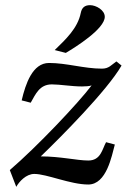

<svg xmlns="http://www.w3.org/2000/svg" viewBox="-20 -702 524 744"><path d="M18 -43 43 22C54 2 81 -28 113 -28C161 -28 253 13 322 13C393 13 413 -98 425 -142L391 -151C376 -124 371 -80 322 -80C279 -80 214 -96 138 -96C214 -169 396 -352 451 -448L431 -464C411 -450 402 -436 375 -436C306 -436 238 -458 170 -458C106 -458 79 -377 64 -313L99 -304C118 -337 133 -375 181 -375C213 -375 257 -367 298 -367C311 -367 327 -368 335 -371C283 -302 123 -133 18 -43ZM192 -508 235 -497C272 -519 386 -590 386 -637C386 -663 352 -682 329 -682C308 -682 297 -672 293 -652C281 -592 234 -549 192 -508Z"/></svg>

Font: KpRoman
Style: SemiboldItalic
Weight: 600
Italic angle: -11°
Version: Version 0.66